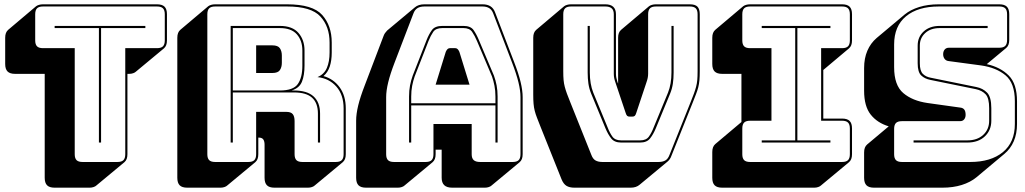

<svg xmlns="http://www.w3.org/2000/svg" viewBox="-20 -750 4744 889"><path d="M395 119H233Q209 119 198 108Q187 97 187 73V-408H50Q26 -408 15 -419Q4 -430 4 -454V-575Q4 -588 7.5 -597Q11 -606 18 -612L147 -721Q152 -725 160.5 -727.5Q169 -730 179 -730H707Q731 -730 742 -719Q753 -708 753 -684V-563Q753 -550 749.5 -541Q746 -532 739 -526L609 -418Q605 -414 596.5 -411Q588 -408 578 -408H570V-36Q570 -23 566.5 -14Q563 -5 556 1L426 109Q422 113 413.5 116Q405 119 395 119ZM524 0Q543 0 551.5 -8.5Q560 -17 560 -36V-527H707Q726 -527 734.5 -535.5Q743 -544 743 -563V-684Q743 -703 734.5 -711.5Q726 -720 707 -720H179Q160 -720 151.5 -711.5Q143 -703 143 -684V-563Q143 -544 151.5 -535.5Q160 -527 179 -527H326V-36Q326 -17 334.5 -8.5Q343 0 362 0ZM438 -90V-620H233V-630H653V-620H448V-90Z M1276 -620H1058V-331H1276Q1338 -331 1359 -361Q1380 -391 1380 -446V-516Q1380 -562 1354.5 -591Q1329 -620 1276 -620ZM1166 -540H1241Q1267 -540 1276 -526.5Q1285 -513 1285 -493V-459Q1285 -439 1276 -425.5Q1267 -412 1241 -412H1166ZM1058 -90H1048V-630H1276Q1334 -630 1362 -597.5Q1390 -565 1390 -516V-447Q1390 -401 1378 -371.5Q1366 -342 1330 -331H1341Q1402 -331 1432 -303.5Q1462 -276 1462 -224V-90H1452V-224Q1452 -273 1425 -297.5Q1398 -322 1341 -322H1058ZM1130 0Q1149 0 1157.5 -8.5Q1166 -17 1166 -36V-232H1306Q1327 -232 1335.5 -221.5Q1344 -211 1344 -189V-36Q1344 -17 1352.5 -8.5Q1361 0 1380 0H1535Q1554 0 1562.5 -8.5Q1571 -17 1571 -36V-248Q1571 -311 1537.5 -349Q1504 -387 1450 -393Q1481 -406 1493.5 -435.5Q1506 -465 1506 -507V-553Q1506 -627 1463.5 -673.5Q1421 -720 1309 -720H976Q957 -720 948.5 -711.5Q940 -703 940 -684V-36Q940 -17 948.5 -8.5Q957 0 976 0ZM1162 1 1032 109Q1028 113 1019.5 116Q1011 119 1001 119H847Q823 119 812 108Q801 97 801 73V-575Q801 -588 804.5 -597Q808 -606 815 -612L944 -721Q949 -725 957.5 -727.5Q966 -730 976 -730H1309Q1428 -730 1472 -680.5Q1516 -631 1516 -553V-507Q1516 -470 1507 -442.5Q1498 -415 1478 -398H1477Q1524 -385 1552.5 -346Q1581 -307 1581 -248V-36Q1581 -23 1577.5 -14Q1574 -5 1567 1L1437 109Q1433 113 1424.5 116Q1416 119 1406 119H1251Q1227 119 1216 108Q1205 97 1205 73V-80Q1205 -96 1199 -104.5Q1193 -113 1177 -113H1176V-36Q1176 -23 1172.5 -14Q1169 -5 1162 1Z M1884 -303V-272H2274V-303Q2274 -330 2269.5 -353Q2265 -376 2258 -396L2189 -559Q2178 -585 2166 -602.5Q2154 -620 2126 -620H2028Q1998 -620 1986 -602.5Q1974 -585 1964 -560L1900 -396Q1893 -376 1888.5 -353Q1884 -330 1884 -303ZM2044 -510Q2048 -519 2052.5 -523Q2057 -527 2063 -527H2088Q2094 -527 2098.5 -523Q2103 -519 2107 -510L2154 -358H1997ZM2274 -90V-262H1884V-90H1874V-303Q1874 -331 1878.5 -354.5Q1883 -378 1891 -400L1955 -564Q1966 -592 1980 -611Q1994 -630 2028 -630H2126Q2159 -630 2172.5 -611Q2186 -592 2198 -563L2267 -400Q2275 -378 2279.5 -354.5Q2284 -331 2284 -303V-90ZM1987 -36V-176H2164V-36Q2164 -17 2173.5 -8.5Q2183 0 2203 0H2354Q2373 0 2381.5 -8.5Q2390 -17 2390 -36V-300Q2390 -330 2380.5 -369Q2371 -408 2351 -460L2264 -687Q2258 -704 2245.5 -712Q2233 -720 2214 -720H1945Q1925 -720 1912.5 -712Q1900 -704 1894 -687L1807 -460Q1787 -408 1777.5 -369Q1768 -330 1768 -300V-36Q1768 -17 1776.5 -8.5Q1785 0 1804 0H1951Q1970 0 1978.5 -8.5Q1987 -17 1987 -36ZM1853 109Q1849 113 1840.5 116Q1832 119 1822 119H1675Q1651 119 1640 108Q1629 97 1629 73V-191Q1629 -222 1638.5 -261.5Q1648 -301 1669 -355L1755 -581Q1758 -590 1762.5 -596.5Q1767 -603 1772 -608L1773 -609L1901 -716Q1909 -723 1920 -726.5Q1931 -730 1945 -730H2214Q2237 -730 2251.5 -720.5Q2266 -711 2273 -691L2360 -464Q2381 -410 2390.5 -370.5Q2400 -331 2400 -300V-36Q2400 -23 2396.5 -14Q2393 -5 2386 1L2256 109Q2252 113 2243.5 116Q2235 119 2225 119H2074Q2049 119 2037 107.5Q2025 96 2025 73V-57H1997V-36Q1997 -23 1993.5 -14Q1990 -5 1983 1Z M2640 119Q2617 119 2603 110.5Q2589 102 2580 80L2482 -165Q2473 -188 2466.5 -204.5Q2460 -221 2456 -236.5Q2452 -252 2450.5 -269.5Q2449 -287 2449 -311V-575Q2449 -588 2452.5 -597Q2456 -606 2463 -612L2592 -721Q2597 -725 2605.5 -727.5Q2614 -730 2624 -730H2783Q2807 -730 2819.5 -718.5Q2832 -707 2832 -684V-408Q2832 -398 2834 -389Q2836 -380 2839 -370L2842 -363V-575Q2842 -588 2845.5 -597Q2849 -606 2856 -612L2985 -721Q2990 -725 2998.5 -727.5Q3007 -730 3017 -730H3174Q3199 -730 3209.5 -719Q3220 -708 3220 -684V-420Q3220 -396 3218.5 -378.5Q3217 -361 3213 -345.5Q3209 -330 3202.5 -313.5Q3196 -297 3187 -274L3089 -29Q3086 -20 3081 -13Q3076 -6 3071 -2L2942 105Q2934 112 2923.5 115.5Q2913 119 2900 119ZM3029 0Q3048 0 3060.5 -7Q3073 -14 3080 -33L3178 -278Q3187 -300 3193 -316.5Q3199 -333 3203 -348Q3207 -363 3208.5 -379.5Q3210 -396 3210 -420V-684Q3210 -703 3201.5 -711.5Q3193 -720 3174 -720H3017Q2998 -720 2989.5 -711.5Q2981 -703 2981 -684V-409Q2981 -399 2979 -389Q2977 -379 2973 -368L2926 -227Q2923 -217 2919 -213.5Q2915 -210 2907 -210H2896Q2888 -210 2884 -213.5Q2880 -217 2877 -227L2830 -367Q2826 -378 2824 -388Q2822 -398 2822 -408V-684Q2822 -703 2812 -711.5Q2802 -720 2783 -720H2624Q2605 -720 2596.5 -711.5Q2588 -703 2588 -684V-420Q2588 -396 2589.5 -379.5Q2591 -363 2595 -348Q2599 -333 2605 -316.5Q2611 -300 2620 -278L2718 -33Q2725 -14 2737.5 -7Q2750 0 2769 0ZM2701 -630H2711V-414Q2711 -388 2715 -364.5Q2719 -341 2727 -321L2793 -161Q2803 -135 2815.5 -117.5Q2828 -100 2856 -100H2944Q2972 -100 2984.5 -117.5Q2997 -135 3007 -161L3073 -321Q3081 -341 3085 -364.5Q3089 -388 3089 -414V-630H3099V-414Q3099 -386 3095.5 -362.5Q3092 -339 3083 -317L3017 -157Q3005 -128 2990 -109Q2975 -90 2944 -90H2856Q2825 -90 2810 -109Q2795 -128 2783 -157L2717 -317Q2708 -339 2704.5 -362.5Q2701 -386 2701 -414Z M3750 119H3324Q3300 119 3289 108Q3278 97 3278 73V-46Q3278 -59 3281.5 -68Q3285 -77 3292 -83L3413 -185V-408H3324Q3300 -408 3289 -419Q3278 -430 3278 -454V-575Q3278 -588 3281.5 -597Q3285 -606 3292 -612L3421 -721Q3426 -725 3434.5 -727.5Q3443 -730 3453 -730H3879Q3903 -730 3914 -719Q3925 -708 3925 -684V-563Q3925 -550 3921.5 -541Q3918 -532 3911 -526L3792 -426V-201H3879Q3903 -201 3914 -190Q3925 -179 3925 -155V-36Q3925 -23 3921.5 -14Q3918 -5 3911 1L3781 109Q3777 113 3768.5 116Q3760 119 3750 119ZM3453 0H3879Q3898 0 3906.5 -8.5Q3915 -17 3915 -36V-155Q3915 -174 3906.5 -182.5Q3898 -191 3879 -191H3782V-527H3879Q3898 -527 3906.5 -535.5Q3915 -544 3915 -563V-684Q3915 -703 3906.5 -711.5Q3898 -720 3879 -720H3453Q3434 -720 3425.5 -711.5Q3417 -703 3417 -684V-563Q3417 -544 3425.5 -535.5Q3434 -527 3453 -527H3552V-191H3453Q3434 -191 3425.5 -182.5Q3417 -174 3417 -155V-36Q3417 -17 3425.5 -8.5Q3434 0 3453 0ZM3825 -90H3507V-100H3662V-620H3507V-630H3825V-620H3672V-100H3825Z M4027 119Q4003 119 3992 108Q3981 97 3981 73V-44Q3981 -57 3984.5 -66Q3988 -75 3995 -81L4095 -165Q4042 -181 4011.5 -219.5Q3981 -258 3981 -330V-435Q3981 -480 3996 -515Q4011 -550 4039 -574L4169 -683Q4196 -705 4236 -717.5Q4276 -730 4327 -730H4607Q4631 -730 4642 -719Q4653 -708 4653 -684V-565Q4653 -552 4649.5 -543Q4646 -534 4639 -528L4549 -453Q4612 -439 4650.5 -400.5Q4689 -362 4689 -281V-176Q4689 -131 4674 -96Q4659 -61 4630 -37L4501 71Q4473 94 4433 106.5Q4393 119 4343 119ZM4472 0Q4568 0 4623.5 -45.5Q4679 -91 4679 -176V-281Q4679 -365 4636 -401Q4593 -437 4523 -447L4374 -467Q4361 -468 4354 -477Q4347 -486 4347 -499Q4347 -512 4354 -520.5Q4361 -529 4374 -529H4607Q4626 -529 4634.5 -537.5Q4643 -546 4643 -565V-684Q4643 -703 4634.5 -711.5Q4626 -720 4607 -720H4327Q4230 -720 4175 -674.5Q4120 -629 4120 -544V-439Q4120 -355 4162.5 -319Q4205 -283 4275 -273L4425 -252Q4438 -251 4444.5 -243Q4451 -235 4451 -218Q4451 -206 4444.5 -197.5Q4438 -189 4425 -189H4156Q4137 -189 4128.5 -180.5Q4120 -172 4120 -153V-36Q4120 -17 4128.5 -8.5Q4137 0 4156 0ZM4553 -630V-620H4331Q4289 -620 4264 -597Q4239 -574 4239 -539V-457Q4239 -422 4253 -408Q4267 -394 4290 -390L4501 -347Q4531 -341 4550.5 -321Q4570 -301 4570 -249V-191Q4570 -147 4540 -118.5Q4510 -90 4459 -90H4210V-100H4459Q4505 -100 4532.5 -125.5Q4560 -151 4560 -191V-249Q4560 -296 4543.5 -313.5Q4527 -331 4499 -337L4288 -380Q4262 -385 4245.5 -400.5Q4229 -416 4229 -457V-539Q4229 -579 4257 -604.5Q4285 -630 4331 -630Z"/></svg>

Font: Bungee Shade
Style: Regular
Weight: 400
Designer: David Jonathan Ross
Foundry: David Jonathan Ross
Version: Version 1.001;PS 1.0;hotconv 1.0.72;makeotf.lib2.5.5900